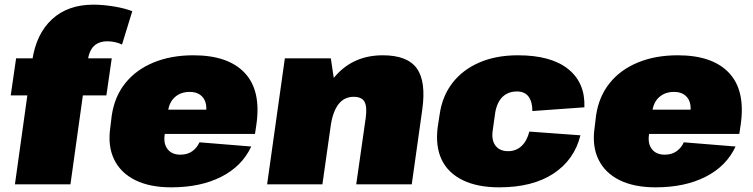

<svg xmlns="http://www.w3.org/2000/svg" viewBox="-20 -790 3228 823"><path d="M118 -530Q135 -645 203 -707.5Q271 -770 380 -770Q423 -770 470 -762Q517 -754 547 -742L503 -599Q489 -606 472.5 -609.5Q456 -613 441 -613Q404 -613 383 -593Q362 -573 356 -530L282 0H44ZM49 -540H459L436 -381H26Z M714 13Q622 13 559.5 -18Q497 -49 469 -107Q441 -165 453 -245L459 -295Q471 -376 517 -433.5Q563 -491 638 -522Q713 -553 809 -553Q958 -553 1029 -477.5Q1100 -402 1079 -256L1073 -216H644L658 -320H901L860 -282L863 -306Q869 -348 850 -372Q831 -396 793 -396Q755 -396 730 -374Q705 -352 700 -312L686 -214Q680 -174 698.5 -150.5Q717 -127 753 -127Q784 -127 804.5 -142Q825 -157 835 -180L1057 -162Q1018 -78 929 -32.5Q840 13 714 13Z M1548 -287Q1554 -334 1542 -354.5Q1530 -375 1496 -375Q1456 -375 1431.5 -344Q1407 -313 1397 -250L1311 -163L1320 -221Q1344 -383 1421 -468Q1498 -553 1621 -553Q1726 -553 1766.5 -497Q1807 -441 1790 -320L1745 0H1507ZM1201 -540H1398L1419 -401L1362 0H1125Z M2120 13Q2026 13 1963 -18Q1900 -49 1873 -106Q1846 -163 1856 -244L1864 -296Q1875 -377 1919 -434Q1963 -491 2034.5 -522Q2106 -553 2200 -553Q2342 -553 2415.5 -494Q2489 -435 2485 -330L2262 -314Q2262 -354 2245.5 -376Q2229 -398 2195 -398Q2171 -398 2151.5 -387.5Q2132 -377 2120 -357Q2108 -337 2103 -309L2092 -231Q2086 -189 2104 -165.5Q2122 -142 2158 -142Q2192 -142 2215.5 -164Q2239 -186 2249 -226L2468 -210Q2442 -105 2352.5 -46Q2263 13 2120 13Z M2790 13Q2698 13 2635.5 -18Q2573 -49 2545 -107Q2517 -165 2529 -245L2535 -295Q2547 -376 2593 -433.5Q2639 -491 2714 -522Q2789 -553 2885 -553Q3034 -553 3105 -477.5Q3176 -402 3155 -256L3149 -216H2720L2734 -320H2977L2936 -282L2939 -306Q2945 -348 2926 -372Q2907 -396 2869 -396Q2831 -396 2806 -374Q2781 -352 2776 -312L2762 -214Q2756 -174 2774.5 -150.5Q2793 -127 2829 -127Q2860 -127 2880.5 -142Q2901 -157 2911 -180L3133 -162Q3094 -78 3005 -32.5Q2916 13 2790 13Z"/></svg>

Font: Pathway Extreme SemiCondensed Black
Style: Italic
Weight: 900
Width: 4
Italic angle: -8°
Version: Version 1.001;gftools[0.9.26]